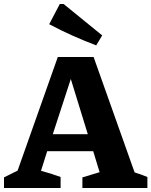

<svg xmlns="http://www.w3.org/2000/svg" viewBox="-34 -940 757 960"><path d="M639 -78Q656 -73 672 -67Q688 -61 703 -55V0H378V-53L464 -79L432 -184H202L171 -86Q197 -79 221 -71.5Q245 -64 269 -55V0H-14V-53L54 -87L255 -655H434ZM230 -269H405L320 -545ZM447 -713Q387 -736 328.5 -762Q270 -788 212 -819L265 -920H284L477 -763Z"/></svg>

Font: Piazzolla SC
Style: Bold
Weight: 700
Designer: Juan Pablo del Peral
Foundry: Huerta Tipografica
Version: Version 1.330